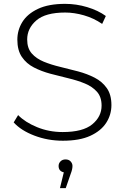

<svg xmlns="http://www.w3.org/2000/svg" viewBox="-20 -725 649 996"><path d="M306 5Q228 5 158.5 -21.5Q89 -48 51 -90L74 -128Q110 -91 172 -65.5Q234 -40 305 -40Q410 -40 458.5 -80Q507 -120 507 -177Q507 -222 483 -249Q459 -276 420 -292Q381 -308 334.5 -319Q288 -330 241.5 -342.5Q195 -355 156 -375Q117 -395 93.5 -429.5Q70 -464 70 -519Q70 -569 96 -611Q122 -653 177 -679Q232 -705 318 -705Q376 -705 432.5 -688Q489 -671 529 -642L510 -601Q466 -631 415.5 -645.5Q365 -660 318 -660Q216 -660 168.5 -619Q121 -578 121 -520Q121 -475 144.5 -448Q168 -421 207 -405Q246 -389 292.5 -378Q339 -367 385.5 -354.5Q432 -342 471 -322Q510 -302 534 -268Q558 -234 558 -180Q558 -130 531 -88Q504 -46 448.5 -20.5Q393 5 306 5ZM291 251 311 169Q284 163 284 136Q284 122 294 112Q304 102 320 102Q337 102 346.5 112.5Q356 123 356 136Q356 153 347 176L321 251Z"/></svg>

Font: Montserrat Light
Style: Regular
Weight: 300
Designer: Julieta Ulanovsky
Foundry: Julieta Ulanovsky
Version: Version 9.000; ttfautohint (v1.8.4.7-5d5b)